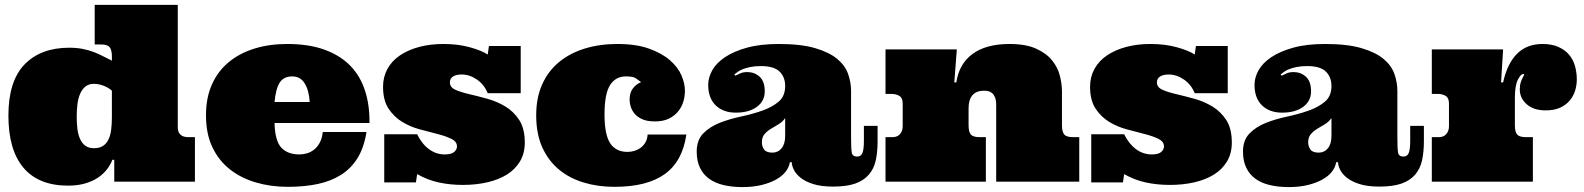

<svg xmlns="http://www.w3.org/2000/svg" viewBox="-20 -739 6444 781"><path d="M703.1 -719.2V-221.2Q703.1 -201.2 714.1 -191.2Q725.1 -181.2 745.1 -181.2H772.9V0H444.8V-88.9H437Q429.2 -67.9 414.1 -48.8Q398.9 -29.8 377 -15.4Q355 -1 325 7.6Q294.9 16.1 256.8 16.1Q137.2 16.1 75.7 -56.4Q14.2 -128.9 14.2 -269Q14.2 -409.2 80.1 -477.1Q146 -544.9 261.2 -544.9Q292 -544.9 316.4 -540Q340.8 -535.2 360.8 -527.6Q380.9 -520 398.9 -510.5Q417 -501 435.1 -492.2V-509.8Q435.1 -536.1 426 -547.1Q417 -558.1 391.1 -558.1H365.2V-719.2ZM292 -264.2Q292 -237.8 294.9 -214.4Q297.9 -190.9 305.9 -173.3Q314 -155.8 327.4 -146Q340.8 -136.2 362.8 -136.2Q384.8 -136.2 398.9 -145.5Q413.1 -154.8 421.1 -171.4Q429.2 -188 432.1 -210.9Q435.1 -233.9 435.1 -259.8V-370.1Q422.9 -381.8 402.3 -389.9Q381.8 -397.9 362.8 -397.9Q340.8 -397.9 327.4 -387Q314 -376 305.9 -357.4Q297.9 -338.9 294.9 -314.5Q292 -290 292 -264.2Z M1096.7 -238.8Q1098.6 -166 1124.3 -138.4Q1149.9 -110.8 1197.8 -110.8Q1213.9 -110.8 1229.2 -115.5Q1244.6 -120.1 1257.8 -130.6Q1271 -141.1 1280.5 -158.4Q1290 -175.8 1293 -202.1H1470.7Q1460.9 -139.2 1434.8 -96.7Q1408.7 -54.2 1367.7 -28.1Q1326.7 -2 1272.2 9.5Q1217.8 21 1150.9 21Q1082 21 1021.5 3.4Q960.9 -14.2 915.3 -50Q869.6 -85.9 843.8 -140.4Q817.9 -194.8 817.9 -270Q817.9 -341.8 842.3 -396Q866.7 -450.2 910.9 -486.6Q955.1 -522.9 1015.4 -541.5Q1075.7 -560.1 1147.9 -560.1Q1236.8 -560.1 1300.8 -536.6Q1364.7 -513.2 1405.3 -471.2Q1445.8 -429.2 1464.8 -370.1Q1483.9 -311 1482.9 -238.8ZM1168.9 -428.2Q1134.8 -428.2 1118.4 -404.1Q1102.1 -379.9 1096.7 -324.2H1239.7Q1236.8 -372.1 1219.2 -400.1Q1201.7 -428.2 1168.9 -428.2Z M2098.1 -359.9H1963.9Q1949.7 -395 1919.9 -415.5Q1890.1 -436 1857.9 -436Q1835.9 -436 1823 -428Q1810.1 -419.9 1810.1 -403.8Q1810.1 -383.8 1832.5 -373.8Q1855 -363.8 1888.9 -356Q1922.9 -348.1 1962.4 -337.2Q2002 -326.2 2035.9 -305.7Q2069.8 -285.2 2092.3 -250.5Q2114.7 -215.8 2114.7 -159.2Q2114.7 -115.2 2095.2 -82.5Q2075.7 -49.8 2041.7 -28.8Q2007.8 -7.8 1961.9 2.7Q1916 13.2 1862.8 13.2Q1811 13.2 1764.9 3.2Q1718.8 -6.8 1676.8 -30.8L1671.9 2.9H1543V-192.9H1676.8Q1695.8 -153.8 1724.9 -132.3Q1753.9 -110.8 1789.1 -110.8Q1815.9 -110.8 1827.4 -120.8Q1838.9 -130.9 1838.9 -143.1Q1838.9 -163.1 1816.4 -174.1Q1793.9 -185.1 1761 -193.6Q1728 -202.1 1688.5 -212.6Q1648.9 -223.1 1616 -243.2Q1583 -263.2 1560.5 -297.1Q1538.1 -331.1 1538.1 -386.2Q1538.1 -425.8 1555.9 -458.5Q1573.7 -491.2 1606.9 -513.7Q1640.1 -536.1 1685.1 -548.1Q1730 -560.1 1783.7 -560.1Q1843.8 -560.1 1891.8 -546.6Q1939.9 -533.2 1963.9 -517.1L1968.8 -551.8H2098.1Z M2525.9 -428.2Q2483.9 -428.2 2461.4 -392.6Q2439 -356.9 2439 -273.9Q2439 -190.9 2462.2 -156Q2485.4 -121.1 2533.2 -121.1Q2546.9 -121.1 2561 -125.5Q2575.2 -129.9 2586.7 -138.4Q2598.1 -147 2605.7 -160.4Q2613.3 -173.8 2614.3 -191.9H2772Q2756.3 -83 2684.3 -31Q2612.3 21 2479 21Q2412.1 21 2354 3.4Q2295.9 -14.2 2252.9 -50Q2210 -85.9 2185.5 -140.4Q2161.1 -194.8 2161.1 -270Q2161.1 -341.8 2185.5 -396Q2210 -450.2 2254.2 -486.6Q2298.3 -522.9 2358.6 -541.5Q2418.9 -560.1 2491.2 -560.1Q2567.9 -560.1 2620.6 -541Q2673.3 -522 2705.8 -493.4Q2738.3 -464.8 2752.2 -431.9Q2766.1 -398.9 2766.1 -370.1Q2766.1 -347.2 2759.5 -325.2Q2752.9 -303.2 2738 -285.2Q2723.1 -267.1 2700.2 -256.1Q2677.2 -245.1 2644 -245.1Q2612.3 -245.1 2592.3 -254.2Q2572.3 -263.2 2561.3 -276.6Q2550.3 -290 2545.7 -304.9Q2541 -319.8 2541 -333Q2541 -362.8 2555.2 -380.4Q2569.3 -397.9 2587.9 -404.8Q2577.1 -413.1 2566.2 -420.7Q2555.2 -428.2 2525.9 -428.2Z M3075.7 -470.2Q3050.8 -470.2 3033 -466.6Q3015.1 -462.9 3002.4 -458Q2989.7 -453.1 2981.4 -447Q2973.1 -440.9 2966.8 -436L2971.7 -431.2Q2981 -436 2991.9 -440.9Q3002.9 -445.8 3020 -445.8Q3048.8 -445.8 3069.8 -427Q3090.8 -408.2 3090.8 -367.2Q3090.8 -328.1 3058.8 -304.4Q3026.9 -280.8 2973.1 -280.8Q2921.9 -280.8 2891.4 -310.3Q2860.8 -339.8 2860.8 -394Q2860.8 -423.8 2877.4 -453.4Q2894 -482.9 2929 -506.3Q2963.9 -529.8 3017.8 -544.9Q3071.8 -560.1 3147.9 -560.1Q3238.8 -560.1 3296.4 -543Q3354 -525.9 3386 -499Q3418 -472.2 3429.9 -438Q3441.9 -403.8 3441.9 -369.1V-178.2Q3441.9 -133.8 3444.8 -117.9Q3447.8 -102.1 3466.8 -102.1Q3481.9 -102.1 3488 -116.5Q3494.1 -130.9 3494.1 -166V-227.1H3549.8V-165Q3549.8 -121.1 3542.5 -87.2Q3535.2 -53.2 3514.6 -29.1Q3494.1 -4.9 3459 7.6Q3423.8 20 3369.1 20Q3319.8 20 3287.4 9.5Q3254.9 -1 3235.8 -16.6Q3216.8 -32.2 3208.7 -49.1Q3200.7 -65.9 3200.7 -79.1H3192.9Q3189.9 -59.1 3176 -41Q3162.1 -22.9 3137.5 -9Q3112.8 4.9 3078.4 13.4Q3043.9 22 3000 22Q2958 22 2923.6 13.9Q2889.2 5.9 2865 -11.5Q2840.8 -28.8 2827.4 -56.4Q2814 -84 2814 -122.1Q2814 -168.9 2840.3 -196Q2866.7 -223.1 2906.7 -239Q2946.8 -254.9 2993.9 -264.9Q3041 -274.9 3081.1 -289.1Q3121.1 -303.2 3147.5 -325.7Q3173.8 -348.1 3173.8 -389.2Q3173.8 -425.8 3150.9 -448Q3127.9 -470.2 3075.7 -470.2ZM3173.8 -258.8Q3163.1 -243.2 3147 -233.6Q3130.9 -224.1 3116 -215.1Q3101.1 -206.1 3090.1 -193.6Q3079.1 -181.2 3079.1 -160.2Q3079.1 -144 3087.9 -131.1Q3096.7 -118.2 3122.1 -118.2Q3145 -118.2 3159.4 -136Q3173.8 -153.8 3173.8 -186Z M4032.2 -312Q4032.2 -331.1 4027.6 -342.5Q4022.9 -354 4015.9 -360.1Q4008.8 -366.2 4000 -368.2Q3991.2 -370.1 3982.9 -370.1Q3951.2 -370.1 3935.5 -351.6Q3919.9 -333 3919.9 -298.8V-229Q3919.9 -203.1 3929 -192.1Q3938 -181.2 3963.9 -181.2H3990.2V0H3582V-181.2H3610.8Q3630.9 -181.2 3641.4 -194.1Q3651.9 -207 3651.9 -225.1V-317.9Q3651.9 -340.8 3638.4 -348.9Q3625 -356.9 3607.9 -356.9H3582V-538.1H3872.1L3861.8 -403.8H3870.1Q3880.9 -479 3936 -519.5Q3991.2 -560.1 4085.9 -560.1Q4152.8 -560.1 4194.8 -541Q4236.8 -522 4260 -492.9Q4283.2 -463.9 4291.5 -429.9Q4299.8 -396 4299.8 -366.2V-229Q4299.8 -203.1 4308.8 -192.1Q4317.9 -181.2 4343.8 -181.2H4370.1V0H4032.2Z M4974.1 -359.9H4839.8Q4825.7 -395 4795.9 -415.5Q4766.1 -436 4733.9 -436Q4711.9 -436 4699 -428Q4686 -419.9 4686 -403.8Q4686 -383.8 4708.5 -373.8Q4731 -363.8 4764.9 -356Q4798.8 -348.1 4838.4 -337.2Q4877.9 -326.2 4911.9 -305.7Q4945.8 -285.2 4968.3 -250.5Q4990.7 -215.8 4990.7 -159.2Q4990.7 -115.2 4971.2 -82.5Q4951.7 -49.8 4917.7 -28.8Q4883.8 -7.8 4837.9 2.7Q4792 13.2 4738.8 13.2Q4687 13.2 4640.9 3.2Q4594.7 -6.8 4552.7 -30.8L4547.9 2.9H4418.9V-192.9H4552.7Q4571.8 -153.8 4600.8 -132.3Q4629.9 -110.8 4665 -110.8Q4691.9 -110.8 4703.4 -120.8Q4714.8 -130.9 4714.8 -143.1Q4714.8 -163.1 4692.4 -174.1Q4669.9 -185.1 4637 -193.6Q4604 -202.1 4564.5 -212.6Q4524.9 -223.1 4491.9 -243.2Q4459 -263.2 4436.5 -297.1Q4414.1 -331.1 4414.1 -386.2Q4414.1 -425.8 4431.9 -458.5Q4449.7 -491.2 4482.9 -513.7Q4516.1 -536.1 4561 -548.1Q4606 -560.1 4659.7 -560.1Q4719.7 -560.1 4767.8 -546.6Q4815.9 -533.2 4839.8 -517.1L4844.7 -551.8H4974.1Z M5297.9 -470.2Q5272.9 -470.2 5255.1 -466.6Q5237.3 -462.9 5224.6 -458Q5211.9 -453.1 5203.6 -447Q5195.3 -440.9 5189 -436L5193.8 -431.2Q5203.1 -436 5214.1 -440.9Q5225.1 -445.8 5242.2 -445.8Q5271 -445.8 5292 -427Q5313 -408.2 5313 -367.2Q5313 -328.1 5281 -304.4Q5249 -280.8 5195.3 -280.8Q5144 -280.8 5113.5 -310.3Q5083 -339.8 5083 -394Q5083 -423.8 5099.6 -453.4Q5116.2 -482.9 5151.1 -506.3Q5186 -529.8 5240 -544.9Q5293.9 -560.1 5370.1 -560.1Q5460.9 -560.1 5518.6 -543Q5576.2 -525.9 5608.2 -499Q5640.1 -472.2 5652.1 -438Q5664.1 -403.8 5664.1 -369.1V-178.2Q5664.1 -133.8 5667 -117.9Q5669.9 -102.1 5689 -102.1Q5704.1 -102.1 5710.2 -116.5Q5716.3 -130.9 5716.3 -166V-227.1H5772V-165Q5772 -121.1 5764.6 -87.2Q5757.3 -53.2 5736.8 -29.1Q5716.3 -4.9 5681.2 7.6Q5646 20 5591.3 20Q5542 20 5509.5 9.5Q5477.1 -1 5458 -16.6Q5439 -32.2 5430.9 -49.1Q5422.9 -65.9 5422.9 -79.1H5415Q5412.1 -59.1 5398.2 -41Q5384.3 -22.9 5359.6 -9Q5335 4.9 5300.5 13.4Q5266.1 22 5222.2 22Q5180.2 22 5145.8 13.9Q5111.3 5.9 5087.2 -11.5Q5063 -28.8 5049.6 -56.4Q5036.1 -84 5036.1 -122.1Q5036.1 -168.9 5062.5 -196Q5088.9 -223.1 5128.9 -239Q5168.9 -254.9 5216.1 -264.9Q5263.2 -274.9 5303.2 -289.1Q5343.3 -303.2 5369.6 -325.7Q5396 -348.1 5396 -389.2Q5396 -425.8 5373 -448Q5350.1 -470.2 5297.9 -470.2ZM5396 -258.8Q5385.3 -243.2 5369.1 -233.6Q5353 -224.1 5338.1 -215.1Q5323.2 -206.1 5312.3 -193.6Q5301.3 -181.2 5301.3 -160.2Q5301.3 -144 5310.1 -131.1Q5318.8 -118.2 5344.2 -118.2Q5367.2 -118.2 5381.6 -136Q5396 -153.8 5396 -186Z M6094.2 -538.1 6085.9 -403.8H6094.2Q6111.3 -481 6151.1 -520.5Q6190.9 -560.1 6254.4 -560.1Q6292 -560.1 6319.1 -548.1Q6346.2 -536.1 6362.8 -516.1Q6379.4 -496.1 6386.7 -470Q6394 -443.8 6394 -416Q6394 -393.1 6387.2 -370.6Q6380.4 -348.1 6365.2 -330.1Q6350.1 -312 6326.2 -301Q6302.2 -290 6267.1 -290Q6218.3 -290 6190.2 -314.9Q6162.1 -339.8 6162.1 -375Q6162.1 -392.1 6166 -404.1Q6169.9 -416 6174.1 -423.6Q6178.2 -431.2 6179.7 -434.6Q6181.2 -438 6176.3 -438Q6166 -438 6154.1 -414.6Q6142.1 -391.1 6142.1 -340.8V-229Q6142.1 -203.1 6151.1 -192.1Q6160.2 -181.2 6186 -181.2H6215.3V0H5804.2V-181.2H5833Q5853 -181.2 5863.5 -194.1Q5874 -207 5874 -225.1V-317.9Q5874 -340.8 5860.6 -348.9Q5847.2 -356.9 5830.1 -356.9H5804.2V-538.1Z"/></svg>

Font: Ultra
Style: Regular
Weight: 400
Designer: Astigmatic (AOETI)
Foundry: Astigmatic (AOETI)
Version: Version 1.001